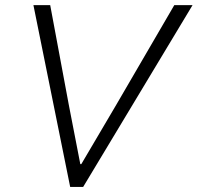

<svg xmlns="http://www.w3.org/2000/svg" viewBox="-20 -740 782 760"><path d="M112.3 -719.7H178.7L252.4 -324.7L297.9 -90.3H301.8L439.9 -324.7L669.9 -719.7H742.2L309.1 0H257.8Z"/></svg>

Font: Reddit Sans Vanilla Light
Style: Italic
Weight: 300
Italic angle: -11.25°
Designer: Stephen Hutchings
Version: Version 1.013